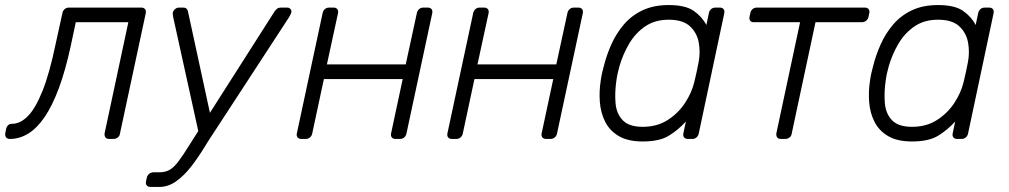

<svg xmlns="http://www.w3.org/2000/svg" viewBox="-46 -550 3992 760"><path d="M-7 0Q-17 0 -22 -6.5Q-27 -13 -25 -23L-22 -39Q-17 -60 2 -60Q34 -60 64 -90Q94 -120 122 -189.5Q150 -259 174 -375L201 -498Q203 -508 210 -514Q217 -520 227 -520H513Q523 -520 528 -514Q533 -508 531 -498L429 -22Q428 -12 420.5 -6Q413 0 403 0H386Q376 0 371.5 -6Q367 -12 368 -22L462 -462H254L234 -368Q213 -271 187 -201Q161 -131 130.5 -86.5Q100 -42 65.5 -21Q31 0 -7 0Z M550 190Q540 190 535 184Q530 178 532 168L535 154Q537 144 544.5 138Q552 132 562 132H585Q609 132 626 122Q643 112 661 88Q679 64 705 22L1041 -505Q1046 -512 1051.5 -516Q1057 -520 1067 -520H1091Q1099 -520 1104 -514Q1109 -508 1107 -500Q1106 -495 1097 -480L806 -34Q785 -3 761.5 35.5Q738 74 710.5 109.5Q683 145 651.5 167.5Q620 190 584 190ZM742 -17 640 -480Q637 -495 638 -500Q640 -508 647 -514Q654 -520 662 -520H678Q688 -520 692.5 -515.5Q697 -511 698 -505L787 -94Z M1147 0Q1137 0 1132 -6Q1127 -12 1129 -22L1231 -498Q1233 -508 1240 -514Q1247 -520 1257 -520H1274Q1284 -520 1289 -514Q1294 -508 1292 -498L1248 -295H1560L1604 -498Q1606 -508 1613 -514Q1620 -520 1630 -520H1647Q1657 -520 1662 -514Q1667 -508 1665 -498L1563 -22Q1561 -12 1554 -6Q1547 0 1537 0H1520Q1510 0 1505 -6Q1500 -12 1502 -22L1548 -237H1236L1190 -22Q1188 -12 1181 -6Q1174 0 1164 0Z M1743 0Q1733 0 1728 -6Q1723 -12 1725 -22L1827 -498Q1829 -508 1836 -514Q1843 -520 1853 -520H1870Q1880 -520 1885 -514Q1890 -508 1888 -498L1844 -295H2156L2200 -498Q2202 -508 2209 -514Q2216 -520 2226 -520H2243Q2253 -520 2258 -514Q2263 -508 2261 -498L2159 -22Q2157 -12 2150 -6Q2143 0 2133 0H2116Q2106 0 2101 -6Q2096 -12 2098 -22L2144 -237H1832L1786 -22Q1784 -12 1777 -6Q1770 0 1760 0Z M2498 10Q2440 10 2404 -11Q2368 -32 2350 -67Q2332 -102 2328.5 -145Q2325 -188 2332 -232Q2334 -247 2337 -260Q2340 -273 2344 -288Q2355 -332 2374 -374.5Q2393 -417 2423 -452.5Q2453 -488 2497 -509Q2541 -530 2601 -530Q2667 -530 2700 -507Q2733 -484 2750 -451L2760 -498Q2762 -508 2769 -514Q2776 -520 2786 -520H2803Q2813 -520 2818 -514Q2823 -508 2821 -498L2720 -22Q2718 -12 2711 -6Q2704 0 2694 0H2677Q2667 0 2662 -6Q2657 -12 2659 -22L2669 -69Q2638 -35 2601 -12.5Q2564 10 2498 10ZM2498 -48Q2555 -48 2597 -75Q2639 -102 2665.5 -142.5Q2692 -183 2702 -224Q2706 -239 2711 -263Q2716 -287 2719 -302Q2727 -342 2720 -381Q2713 -420 2685 -446Q2657 -472 2601 -472Q2547 -472 2508.5 -446Q2470 -420 2445 -378Q2420 -336 2406 -288Q2402 -273 2399 -260Q2396 -247 2394 -232Q2387 -184 2390.5 -142Q2394 -100 2419 -74Q2444 -48 2498 -48Z M3045 0Q3035 0 3030.5 -6Q3026 -12 3027 -22L3121 -462H2938Q2928 -462 2923.5 -468Q2919 -474 2921 -484L2924 -498Q2926 -508 2933 -514Q2940 -520 2950 -520H3377Q3387 -520 3392 -514Q3397 -508 3395 -498L3392 -484Q3390 -474 3382.5 -468Q3375 -462 3365 -462H3182L3088 -22Q3087 -12 3079.5 -6Q3072 0 3062 0Z M3564 10Q3506 10 3470 -11Q3434 -32 3416 -67Q3398 -102 3394.5 -145Q3391 -188 3398 -232Q3400 -247 3403 -260Q3406 -273 3410 -288Q3421 -332 3440 -374.5Q3459 -417 3489 -452.5Q3519 -488 3563 -509Q3607 -530 3667 -530Q3733 -530 3766 -507Q3799 -484 3816 -451L3826 -498Q3828 -508 3835 -514Q3842 -520 3852 -520H3869Q3879 -520 3884 -514Q3889 -508 3887 -498L3786 -22Q3784 -12 3777 -6Q3770 0 3760 0H3743Q3733 0 3728 -6Q3723 -12 3725 -22L3735 -69Q3704 -35 3667 -12.5Q3630 10 3564 10ZM3564 -48Q3621 -48 3663 -75Q3705 -102 3731.5 -142.5Q3758 -183 3768 -224Q3772 -239 3777 -263Q3782 -287 3785 -302Q3793 -342 3786 -381Q3779 -420 3751 -446Q3723 -472 3667 -472Q3613 -472 3574.5 -446Q3536 -420 3511 -378Q3486 -336 3472 -288Q3468 -273 3465 -260Q3462 -247 3460 -232Q3453 -184 3456.5 -142Q3460 -100 3485 -74Q3510 -48 3564 -48Z"/></svg>

Font: Rubik Light
Style: Italic
Weight: 300
Italic angle: -12°
Designer: Hubert and Fischer
Foundry: Hubert and Fischer
Version: Version 2.300;gftools[0.9.30]